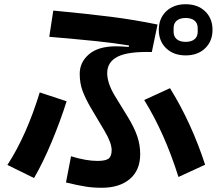

<svg xmlns="http://www.w3.org/2000/svg" viewBox="-20 -835 1040 908"><path d="M731 -694Q731 -748 766 -781.5Q801 -815 858 -815Q915 -815 950 -781.5Q985 -748 985 -694Q985 -640 950 -606.5Q915 -573 858 -573Q801 -573 766 -606.5Q731 -640 731 -694ZM292 28 316 -96Q387 -74 441 -74Q478 -74 493 -84.5Q508 -95 508 -125Q508 -159 475 -215L409 -326Q383 -371 370 -406.5Q357 -442 357 -486Q357 -541 401 -578.5Q445 -616 529 -616Q556 -616 589 -613L590 -620Q517 -632 434.5 -640.5Q352 -649 213 -661L232 -785Q390 -770 501.5 -756Q613 -742 725 -719L698 -589Q586 -592 536.5 -567Q487 -542 487 -489Q487 -442 523 -382L585 -281Q616 -230 629.5 -189.5Q643 -149 643 -106Q643 -30 594 11.5Q545 53 461 53Q419 53 382.5 47Q346 41 292 28ZM915 -685V-702Q915 -725 900 -737.5Q885 -750 858 -750Q831 -750 816 -737.5Q801 -725 801 -702V-685Q801 -662 816 -649.5Q831 -637 858 -637Q885 -637 900 -649.5Q915 -662 915 -685ZM824 2Q759 -205 662 -362L784 -418Q886 -253 950 -56ZM15 -55Q105 -193 168 -398L295 -356Q266 -264 225 -165.5Q184 -67 141 7Z"/></svg>

Font: IBM Plex Sans JP
Style: Bold
Weight: 700
Designer: Mike Abbink; Paul van der Laan; Pieter van Rosmalen; Wujin Sim; Yejin Wi; Jinhee Kim; Boomi Park; Yona Kim; Kichan Ma
Foundry: Sandoll Inc.
Version: Version 1.001